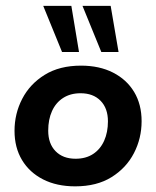

<svg xmlns="http://www.w3.org/2000/svg" viewBox="-20 -639 544 669"><path d="M241.9 10.3Q177.7 10.3 130.2 -13.9Q82.7 -38.1 56.7 -81.4Q30.6 -124.8 30.6 -183.3Q30.6 -243 57.4 -294.6Q84.1 -346.3 135.8 -378.3Q187.4 -410.3 262.3 -410.3Q326.3 -410.3 373.8 -386.1Q421.3 -361.9 447.4 -318.6Q473.4 -275.3 473.4 -216.7Q473.4 -157 446.7 -105.4Q420 -53.8 368.7 -21.8Q317.4 10.3 241.9 10.3ZM243.3 -85.9Q279.4 -85.9 304.5 -102.5Q329.7 -119.1 342.9 -148.6Q356.1 -178.1 356.1 -216.2Q356.1 -261.6 330.5 -287.8Q304.9 -314.1 260.7 -314.1Q225.4 -314.1 199.9 -297.7Q174.4 -281.2 161.2 -251.9Q148 -222.7 148 -183.7Q148 -138.4 173.6 -112.2Q199.2 -85.9 243.3 -85.9ZM333 -457.8 267.4 -618.6H365.6L393.1 -457.8ZM196.2 -457.8 130.6 -618.6H228.6L255.3 -457.8Z"/></svg>

Font: Rokkitt SemiBold
Style: Italic
Weight: 600
Italic angle: -9°
Designer: Vernon Adams
Foundry: Vernon Adams
Version: Version 3.103